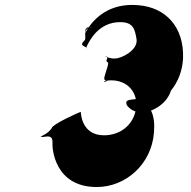

<svg xmlns="http://www.w3.org/2000/svg" viewBox="-20 -778 766 772"><path d="M333 -600C339 -610 374 -689 463 -689C516 -689 522 -661 529 -621C536 -576 468 -543 444 -543H429C435 -543 399 -548 409 -552C422 -552 392 -550 405 -550C421 -546 400 -535 412 -528C425 -528 389 -457 402 -457C415 -455 389 -450 402 -448C415 -450 386 -449 401 -450C416 -451 401 -455 428 -455C491 -455 536 -408 527 -342C517 -274 462 -234 398 -234C305 -234 305 -328 305 -328C300 -328 190 -278 188 -263C176 -243 148 -231 143 -229C145 -229 149 -227 151 -227C176 -231 192 -233 191 -205C189 -180 200 -26 369 -26C486 -26 589 -118 599 -244C605 -315 587 -361 530 -380C500 -376 481 -378 490 -355C500 -342 518 -326 550 -326C601 -328 653 -366 667 -413C696 -449 713 -492 716 -542C721 -670 646 -748 537 -757C370 -772 321 -636 322 -644C327 -679 372 -668 333 -668C315 -662 326 -633 322 -618C303 -599 308 -597 325 -588C334 -584 320 -576 333 -600Z"/></svg>

Font: Hussar Przerywany
Style: Obl
Weight: 400
Foundry: Cannot Into Space Fonts
Version: Version 0.982